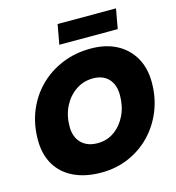

<svg xmlns="http://www.w3.org/2000/svg" viewBox="-130 -1023 1047 1143"><g transform="rotate(-15 393.0 -451.0)"><path d="M355 10Q257 10 185.5 -24Q114 -58 76 -122Q38 -186 38 -275Q38 -371 71 -452Q104 -533 164 -593Q224 -653 305 -686.5Q386 -720 482 -720Q574 -720 641 -684.5Q708 -649 745 -584.5Q782 -520 782 -431Q782 -338 749.5 -257.5Q717 -177 659 -117Q601 -57 523 -23.5Q445 10 355 10ZM378 -165Q436 -165 481 -197Q526 -229 552.5 -283.5Q579 -338 579 -407Q579 -472 544.5 -508.5Q510 -545 449 -545Q390 -545 343 -513Q296 -481 268.5 -426.5Q241 -372 241 -303Q241 -239 277.5 -202Q314 -165 378 -165ZM330 -912H690L668 -790H308Z"/></g></svg>

Font: Livvic Black
Style: Italic
Weight: 900
Italic angle: -10°
Designer: Jacques Le Bailly, Baron von Fonthausen
Version: Version 1.001; ttfautohint (v1.8.2)